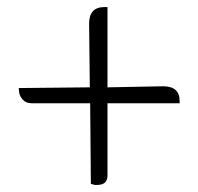

<svg xmlns="http://www.w3.org/2000/svg" viewBox="-20 -525 560 543"><path d="M284 -29Q284 -2 255 -2Q252 -2 248 -2L237 -5Q237 -47 235 -233H70Q53 -233 44 -243.5Q35 -254 34 -265L33 -276Q74 -276 234 -278L232 -458Q232 -505 275 -505Q279 -505 284 -505V-278L441 -281Q488 -281 488 -240Q488 -236 488 -233H284Z"/></svg>

Font: Sedan
Style: Regular
Weight: 400
Designer: Sebastian Salazar
Foundry: Sebastian Salazar
Version: Version 1.001